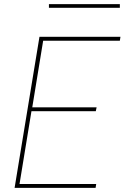

<svg xmlns="http://www.w3.org/2000/svg" viewBox="-20 -914 640 934"><path d="M51 0 172 -735H566L563 -716H190L137 -392H450L446 -373H133L75 -19H448L445 0ZM563 -876H218V-894H563Z"/></svg>

Font: Iosevka Aile Thin
Style: Italic
Weight: 100
Italic angle: -9°
Designer: Belleve Invis
Foundry: Belleve Invis
Version: Version 31.1.0; ttfautohint (v1.8.4)